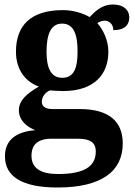

<svg xmlns="http://www.w3.org/2000/svg" viewBox="-20 -594 600 854"><path d="M236 240C433 240 526 167 526 44C526 -52 467 -109 334 -109H213C185 -109 166 -119 166 -141C166 -165 183 -184 202 -192C214 -191 245 -189 260 -189C399 -189 462 -263 462 -364C462 -413 440 -461 413 -491C420 -497 435 -502 446 -502C465 -502 484 -487 484 -460C539 -460 555 -487 555 -517C555 -548 531 -574 483 -574C443 -574 414 -556 379 -518C349 -535 307 -549 260 -549C117 -549 51 -481 51 -364C51 -283 94 -230 153 -209C101 -179 64 -148 64 -104C64 -57 101 -29 137 -15C50 -8 2 30 2 101C2 192 79 240 236 240ZM257 -248C205 -248 187 -294 187 -364C187 -437 204 -489 256 -489C309 -489 325 -439 325 -365C325 -293 310 -248 257 -248ZM238 180C161 180 120 154 120 99C120 34 169 23 209 23H325C379 23 406 38 406 80C406 146 355 180 238 180Z"/></svg>

Font: Noto Serif Test
Style: Bold
Weight: 700
Version: Version 1.000